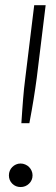

<svg xmlns="http://www.w3.org/2000/svg" viewBox="-20 -728 219 755"><path d="M159.5 -707.5 124.5 -421.5Q121.5 -399 118.5 -379Q115.5 -359 112.2 -338.2Q109 -317.5 104.8 -294.5Q100.5 -271.5 95.5 -243.5H64Q66 -271.5 67.5 -294.5Q69 -317.5 70.8 -338.2Q72.5 -359 74.5 -379Q76.5 -399 79.5 -421.5L114.5 -707.5ZM15 -38.5Q15 -48 18.5 -56.5Q22 -65 28.2 -71.2Q34.5 -77.5 42.8 -81.2Q51 -85 61 -85Q70.5 -85 79.2 -81.2Q88 -77.5 94.2 -71.2Q100.5 -65 104.2 -56.5Q108 -48 108 -38.5Q108 -19 94.2 -5.8Q80.5 7.5 61 7.5Q41.5 7.5 28.2 -5.8Q15 -19 15 -38.5Z"/></svg>

Font: Lato Light
Style: Italic
Weight: 300
Italic angle: -7°
Designer: Lukasz Dziedzic
Foundry: tyPoland Lukasz Dziedzic
Version: Version 2.007; 2014-02-27